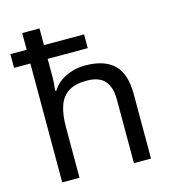

<svg xmlns="http://www.w3.org/2000/svg" viewBox="-112 -852 846 944"><g transform="rotate(-15 310.5 -380.0)"><path d="M88 0V-605H5V-675H88V-760H176V-675H380V-605H176V-517Q176 -498 174.5 -478.5Q173 -459 171 -443H177Q194 -471 220 -489Q246 -507 278 -516.5Q310 -526 345 -526Q442 -526 491 -479Q540 -432 540 -329V0H453V-323Q453 -388 424 -420Q395 -452 333 -452Q273 -452 239 -429.5Q205 -407 190.5 -364Q176 -321 176 -258V0Z"/></g></svg>

Font: Noto Sans Ambassadori
Style: Regular
Weight: 400
Designer: Monotype Design Team
Foundry: Monotype Imaging Inc.
Version: Version 2.013